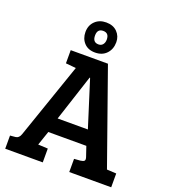

<svg xmlns="http://www.w3.org/2000/svg" viewBox="-157 -998 976 1110"><g transform="rotate(20 331.0 -443.0)"><path d="M68 -112 229 -578 166 -584V-665H395L599 -88H600L657 -85V0H399V-81L437 -84Q454 -86 460 -92Q466 -98 461 -114L440 -176H206L176 -88L236 -85V0H5V-81L38 -84Q59 -86 68 -112ZM323 -553 230 -268H416L326 -553ZM210 -793Q210 -834 236.5 -860Q263 -886 305 -886Q348 -886 373 -860.5Q398 -835 398 -798Q398 -755 372 -727.5Q346 -700 302 -700Q259 -700 234.5 -726.5Q210 -753 210 -793ZM269 -793Q269 -751 305 -751Q322 -751 331.5 -763Q341 -775 341 -793Q341 -834 305 -834Q269 -834 269 -793Z"/></g></svg>

Font: Bree Serif
Style: Regular
Weight: 400
Designer: Veronika Burian, Jos Scaglione
Foundry: TypeTogether
Version: Version 1.001